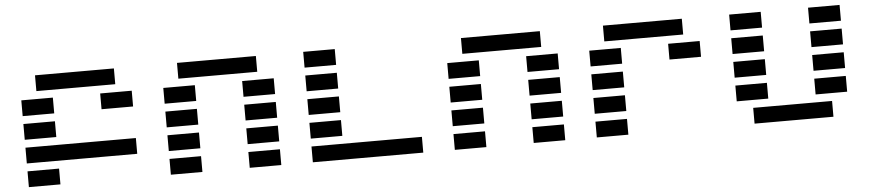

<svg xmlns="http://www.w3.org/2000/svg" viewBox="-41 -934 5356 1184"><g transform="rotate(-5 2636.5 -342.0)"><path d="M683.6 -683.6V-585.9H195.3V-683.6ZM293 -97.7V0H97.7V-97.7ZM97.7 -146.5V-244.1H781.2V-146.5ZM293 -390.6V-293H97.7V-390.6ZM781.2 -537.1V-439.5H585.9V-537.1ZM293 -537.1V-439.5H97.7V-537.1Z M1660.2 -97.7V0H1464.8V-97.7ZM1171.9 -97.7V0H976.6V-97.7ZM1660.2 -244.1V-146.5H1464.8V-244.1ZM1171.9 -244.1V-146.5H976.6V-244.1ZM1660.2 -390.6V-293H1464.8V-390.6ZM1171.9 -390.6V-293H976.6V-390.6ZM1660.2 -537.1V-439.5H1464.8V-537.1ZM1171.9 -537.1V-439.5H976.6V-537.1ZM1562.5 -683.6V-585.9H1074.2V-683.6Z M1855.5 -585.9V-683.6H2050.8V-585.9ZM1855.5 -439.5V-537.1H2050.8V-439.5ZM1855.5 -293V-390.6H2050.8V-293ZM1855.5 -146.5V-244.1H2050.8V-146.5ZM2539.1 -97.7V0H1855.5V-97.7Z M3418 -97.7V0H3222.7V-97.7ZM2929.7 -97.7V0H2734.4V-97.7ZM3418 -244.1V-146.5H3222.7V-244.1ZM2929.7 -244.1V-146.5H2734.4V-244.1ZM3418 -390.6V-293H3222.7V-390.6ZM2929.7 -390.6V-293H2734.4V-390.6ZM3418 -537.1V-439.5H3222.7V-537.1ZM2929.7 -537.1V-439.5H2734.4V-537.1ZM3320.3 -683.6V-585.9H2832V-683.6Z M4199.2 -683.6V-585.9H3710.9V-683.6ZM3808.6 -97.7V0H3613.3V-97.7ZM3808.6 -244.1V-146.5H3613.3V-244.1ZM3808.6 -390.6V-293H3613.3V-390.6ZM4296.9 -537.1V-439.5H4101.6V-537.1ZM3808.6 -537.1V-439.5H3613.3V-537.1Z M4492.2 -585.9V-683.6H4687.5V-585.9ZM4980.5 -585.9V-683.6H5175.8V-585.9ZM4492.2 -439.5V-537.1H4687.5V-439.5ZM4980.5 -439.5V-537.1H5175.8V-439.5ZM4492.2 -293V-390.6H4687.5V-293ZM4980.5 -293V-390.6H5175.8V-293ZM4492.2 -146.5V-244.1H4687.5V-146.5ZM4980.5 -146.5V-244.1H5175.8V-146.5ZM4589.8 0V-97.7H5078.1V0Z"/></g></svg>

Font: Trigram
Style: Regular
Weight: 400
Designer: GGBotNet
Foundry: GGBotNet
Version: 1.05